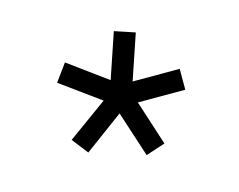

<svg xmlns="http://www.w3.org/2000/svg" viewBox="-61 -795 652 524"><g transform="rotate(-15 265.0 -533.0)"><path d="M443 -503H309L350 -376L295 -358L253 -487L143 -406L108 -451L220 -532L110 -612L145 -660L253 -581L296 -708L353 -689L310 -562H443Z"/></g></svg>

Font: TypoPRO Titillium Maps
Style: 400 wt
Weight: 400
Designer: Campivisivi
Foundry: Accademia di Belle Arti di Urbino and students of MA course of Visual design
Version: Version 001.001